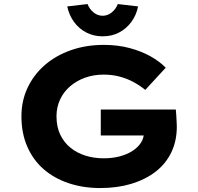

<svg xmlns="http://www.w3.org/2000/svg" viewBox="-20 -941 999 971"><path d="M486.7 10Q400.3 10 326.7 -14.7Q253.2 -39.4 200.1 -85.9Q147 -132.4 117.7 -200Q88.4 -267.6 88.4 -352.9Q88.4 -430.7 119.2 -496.6Q150 -562.5 205.8 -611.3Q261.7 -660 338.1 -687Q414.6 -714 505.5 -714Q575.5 -714 635.4 -698Q695.4 -682 741.7 -655.9Q788.1 -629.8 818 -598.5L714.7 -486.3Q687.4 -508.6 655.3 -526Q623.2 -543.4 585.5 -553.5Q547.9 -563.7 503.8 -563.7Q453.1 -563.7 409.5 -547.8Q365.9 -532 333.6 -503.7Q301.2 -475.5 283.5 -436.9Q265.7 -398.3 265.7 -352.9Q265.7 -299.8 284.7 -260Q303.7 -220.3 336.8 -193.6Q369.9 -166.9 413.1 -153.6Q456.2 -140.4 504.6 -140.4Q547.6 -140.4 585.1 -150.1Q622.5 -159.9 649.9 -177.7Q677.3 -195.4 692.9 -219.4Q708.4 -243.4 708 -272.4L707.6 -293.6L731 -256H489.7V-386.9H869.2Q870.6 -373.9 871.6 -356Q872.6 -338.2 873.4 -322.6Q874.2 -307 874.2 -301Q874.2 -227.6 846.1 -169.9Q818.1 -112.1 766.4 -72.4Q714.6 -32.6 644 -11.3Q573.3 10 486.7 10ZM499.2 -757.3Q454.2 -757.3 416.9 -776.4Q379.7 -795.5 354.6 -829.7Q329.5 -863.9 320 -908.5L422.7 -920.5Q432.5 -895 453.2 -878.1Q473.9 -861.3 499.2 -861.3Q524.4 -861.3 545.1 -878.1Q565.9 -895 575.7 -920.5L678.4 -908.5Q669.3 -863.9 644 -829.7Q618.7 -795.5 581.9 -776.4Q545.2 -757.3 499.2 -757.3Z"/></svg>

Font: Lexend Giga
Style: Regular
Weight: 400
Designer: Bonnie Shaver-Troup, Thomas Jockin
Foundry: Lexend
Version: Version 1.007